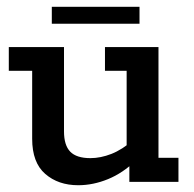

<svg xmlns="http://www.w3.org/2000/svg" viewBox="-20 -537 573 567"><path d="M211 10Q152 10 113.5 -23.5Q75 -57 75 -127V-328H6V-398H169V-149Q169 -108 187.5 -89Q206 -70 247 -70Q277 -70 309 -82.5Q341 -95 374 -124L354 -93V-328H290V-398H448V-71H507V0H362V-60L381 -63Q343 -26 299 -8Q255 10 211 10ZM133 -467V-517H392V-467Z"/></svg>

Font: Rokkitt Medium
Style: Regular
Weight: 500
Version: Version 3.103